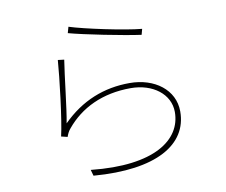

<svg xmlns="http://www.w3.org/2000/svg" viewBox="-84 -867 1168 994"><g transform="rotate(-10 500.0 -370.0)"><path d="M336 -763 327 -731C402 -710 613 -668 702 -656L710 -686C621 -694 413 -738 336 -763ZM285 -599 252 -603C246 -518 220 -294 200 -210L233 -202C237 -214 244 -231 256 -244C333 -337 448 -394 598 -394C714 -394 802 -327 802 -233C802 -87 652 22 321 -13L330 19C658 45 830 -57 830 -231C830 -345 728 -421 597 -421C462 -421 342 -374 240 -272C254 -343 272 -519 285 -599Z"/></g></svg>

Font: Noto Sans CJK SC Thin
Style: Regular
Weight: 100
Designer: Ryoko NISHIZUKA 西塚涼子 (kana, bopomofo & ideographs); Paul D. Hunt (Latin, Greek & Cyrillic); Sandoll Communications 산돌커뮤니
Foundry: Adobe
Version: Version 2.004;hotconv 1.0.118;makeotfexe 2.5.65603